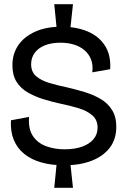

<svg xmlns="http://www.w3.org/2000/svg" viewBox="-20 -787 598 913"><path d="M250 -646 238 -767H327L314 -646ZM238 106 250 -15H314L327 106ZM285 -1Q225 -1 177 -14.5Q129 -28 95.5 -55Q62 -82 45.5 -122Q29 -162 32 -215L118 -231Q114 -173 137 -139.5Q160 -106 200 -91.5Q240 -77 287 -77Q335 -77 370 -89.5Q405 -102 424.5 -125Q444 -148 444 -180Q444 -217 419 -238.5Q394 -260 355 -272Q316 -284 272 -293Q230 -302 189 -314.5Q148 -327 113.5 -346.5Q79 -366 59 -397.5Q39 -429 39 -477Q39 -531 67 -572Q95 -613 147.5 -636.5Q200 -660 272 -660Q343 -660 396.5 -637.5Q450 -615 479 -570Q508 -525 504 -458L419 -443Q423 -478 413 -504Q403 -530 382 -548Q361 -566 331.5 -575Q302 -584 267 -584Q225 -584 193.5 -571.5Q162 -559 145 -535.5Q128 -512 128 -482Q128 -445 152 -424.5Q176 -404 214.5 -392.5Q253 -381 297 -372Q340 -362 381.5 -349.5Q423 -337 457.5 -317Q492 -297 512.5 -264.5Q533 -232 533 -184Q533 -125 502 -84.5Q471 -44 415.5 -22.5Q360 -1 285 -1Z"/></svg>

Font: Bricolage Grotesque 96pt
Style: Regular
Weight: 400
Version: Version 1.001;gftools[0.9.33.dev8+g029e19f]